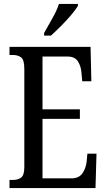

<svg xmlns="http://www.w3.org/2000/svg" viewBox="-20 -951 539 971"><path d="M28 0V-41H45Q72 -41 87.5 -53.5Q103 -66 103 -107V-602Q103 -649 86.5 -661Q70 -673 45 -673H28V-714H438L442 -540H396L392 -582Q390 -615 374.5 -640Q359 -665 322 -665H195V-398H384V-350H195V-49H341Q379 -49 396.5 -74Q414 -99 418 -132L422 -174H468L463 0ZM203 -784Q224 -822 245.5 -859.5Q267 -897 278 -931H374V-921Q364 -904 341 -876.5Q318 -849 290 -821Q262 -793 238 -771H203Z"/></svg>

Font: Noto Serif Lao ExtraCondensed
Style: Regular
Weight: 400
Width: 2
Designer: Monotype Design Team
Foundry: Monotype Imaging Inc.
Version: Version 2.003; ttfautohint (v1.8.4.7-5d5b)